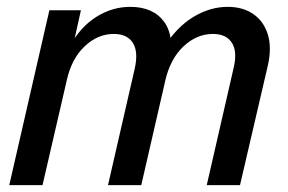

<svg xmlns="http://www.w3.org/2000/svg" viewBox="-20 -540 839 560"><path d="M7 0 124 -510H216L192 -402H197L104 0ZM295 0 373 -340Q384 -389 367.5 -415Q351 -441 312 -441Q265 -441 227 -405Q189 -369 175 -307L185 -407Q214 -461 260.5 -490.5Q307 -520 360 -520Q427 -520 459 -476Q491 -432 472 -348L392 0ZM583 0 661 -340Q673 -389 656.5 -415Q640 -441 601 -441Q554 -441 515.5 -405Q477 -369 462 -305L457 -400Q494 -460 543 -490Q592 -520 644 -520Q689 -520 719.5 -498.5Q750 -477 761.5 -438.5Q773 -400 761 -348L680 0Z"/></svg>

Font: Instrument Sans SemiCondensed Medium
Style: Italic
Weight: 500
Width: 4
Italic angle: -13°
Designer: Rodrigo Fuenzalida
Foundry: fragTYPE
Version: Version 1.000;gftools[0.9.28]